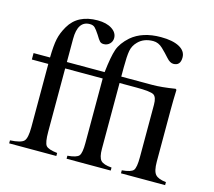

<svg xmlns="http://www.w3.org/2000/svg" viewBox="-99 -804 1029 924"><g transform="rotate(15 416.0 -341.5)"><path d="M797 0H577V-15Q623 -19 634 -33Q645 -47 645 -99V-360Q645 -398 628.5 -408Q612 -418 542 -418H458V-90Q458 -48 471.5 -33Q485 -18 526 -15V0H306V-15Q352 -19 363 -33Q374 -47 374 -96V-418H187V-103Q187 -48 198.5 -34Q210 -20 255 -15V0H20V-15Q74 -18 88.5 -33Q103 -48 103 -103V-418H21V-450H103Q104 -510 111 -543Q118 -576 138 -610Q180 -682 279 -682Q323 -682 350 -664.5Q377 -647 377 -620Q377 -603 365 -591Q353 -579 335 -579Q323 -579 316 -586Q309 -593 296 -615Q281 -638 272 -646.5Q263 -655 247 -655Q187 -655 187 -565V-450H375Q384 -530 396.5 -566Q409 -602 447 -636Q502 -683 594 -683Q653 -683 686 -665Q719 -647 719 -615Q719 -574 684 -574Q667 -574 649.5 -594Q632 -614 610.5 -634.5Q589 -655 563 -655Q516 -655 488 -626Q468 -606 463 -579Q458 -552 458 -495V-450H612Q658 -450 726 -461L731 -457Q729 -404 729 -358V-99Q729 -52 743.5 -35.5Q758 -19 797 -15Z"/></g></svg>

Font: STIX
Style: Regular
Weight: 400
Designer: MicroPress Inc., with final additions and corrections provided by Coen Hoffman, Elsevier (retired)
Version: Version 1.1.1